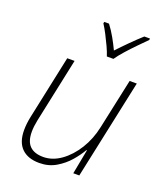

<svg xmlns="http://www.w3.org/2000/svg" viewBox="-142 -857 815 960"><g transform="rotate(20 265.5 -377.0)"><path d="M181 10Q120 10 87 -22.5Q54 -55 54 -119Q54 -136 56 -154Q58 -172 62 -191L134 -530H173L100 -186Q93 -152 93 -124Q93 -73 117.5 -49Q142 -25 189 -25Q238 -25 283 -57Q328 -89 361.5 -143Q395 -197 409 -264L466 -530H504L391 0H359L384 -131H381Q364 -101 336 -68.5Q308 -36 269 -13Q230 10 181 10ZM317 -606Q310 -628 297.5 -655Q285 -682 271 -709Q257 -736 244 -756L246 -764H271Q291 -738 309 -706Q327 -674 340 -646Q366 -674 398 -706Q430 -738 459 -764H489L488 -756Q468 -736 442 -709.5Q416 -683 391.5 -655.5Q367 -628 352 -606Z"/></g></svg>

Font: Noto Sans Disp ExtLt
Style: Italic
Weight: 200
Italic angle: -12°
Designer: Monotype Design Team
Foundry: Monotype Imaging Inc.
Version: Version 2.000;GOOG;noto-source:20170915:90ef993387c0